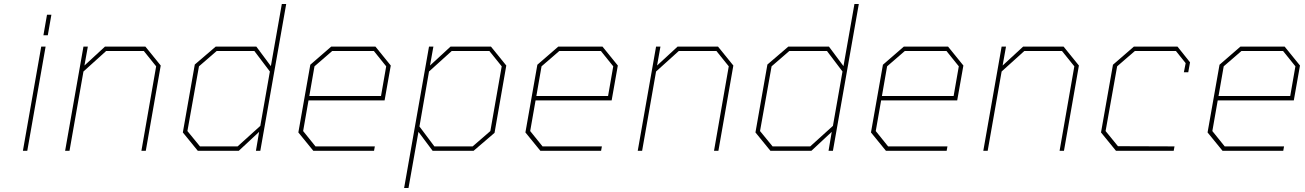

<svg xmlns="http://www.w3.org/2000/svg" viewBox="-20 -757 6552 964"><path d="M198 -580 216 -683H238L220 -580ZM95 0 187 -523H209L117 0Z M307 0 399 -523H421L404 -428L507 -523H710L787 -428L712 0H690L764 -424L702 -501H513L399 -398L329 0Z M973 0 898 -92 958 -433 1063 -523H1267L1340 -425L1395 -737H1417L1287 0H1265L1281 -95L1179 0ZM984 -22H1173L1287 -125L1335 -398L1257 -501H1068L979 -424L921 -99Z M1553 0 1478 -92 1538 -432 1643 -523H1865L1942 -428L1911 -253H1529L1502 -99L1564 -22H1862L1858 0ZM1533 -275H1893L1919 -424L1857 -501H1648L1559 -424Z M2009 187 2134 -523H2156L2139 -428L2242 -523H2445L2522 -428L2463 -90L2358 0H2152L2081 -95L2031 187ZM2161 -22H2353L2442 -99L2499 -424L2437 -501H2248L2134 -398L2086 -122Z M2693 0 2618 -92 2678 -432 2783 -523H3005L3082 -428L3051 -253H2669L2642 -99L2704 -22H3002L2998 0ZM2673 -275H3033L3059 -424L2997 -501H2788L2699 -424Z M3182 0 3274 -523H3296L3279 -428L3382 -523H3585L3662 -428L3587 0H3565L3639 -424L3577 -501H3388L3274 -398L3204 0Z M3848 0 3773 -92 3833 -433 3938 -523H4142L4215 -425L4270 -737H4292L4162 0H4140L4156 -95L4054 0ZM3859 -22H4048L4162 -125L4210 -398L4132 -501H3943L3854 -424L3796 -99Z M4428 0 4353 -92 4413 -432 4518 -523H4740L4817 -428L4786 -253H4404L4377 -99L4439 -22H4737L4733 0ZM4408 -275H4768L4794 -424L4732 -501H4523L4434 -424Z M4917 0 5009 -523H5031L5014 -428L5117 -523H5320L5397 -428L5322 0H5300L5374 -424L5312 -501H5123L5009 -398L4939 0Z M5583 0 5508 -92 5568 -432 5673 -523H5892L5955 -444L5946 -394H5924L5933 -440L5884 -501H5678L5589 -424L5531 -99L5593 -23L5877 -22L5873 0Z M6118 0 6043 -92 6103 -432 6208 -523H6430L6507 -428L6476 -253H6094L6067 -99L6129 -22H6427L6423 0ZM6098 -275H6458L6484 -424L6422 -501H6213L6124 -424Z"/></svg>

Font: Tomorrow Thin
Style: Italic
Weight: 250
Italic angle: -10°
Designer: Tony de Marco, Monica Rizzolli
Foundry: Just in Type
Version: Version 2.002